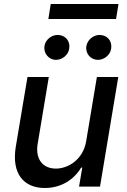

<svg xmlns="http://www.w3.org/2000/svg" viewBox="-20 -929 634 956"><path d="M409.1 -226.2C393.8 -133.5 318.2 -89.5 258.5 -89.5C192.8 -89.5 155.5 -137.1 167.3 -211.3L223 -545.5H116.8L58.6 -198.5C36.6 -63.2 98.7 7.1 203.5 7.1C285.5 7.1 349.8 -36.2 383.9 -94.5H389.6L373.6 0H478L568.9 -545.5H462.4ZM201.3 -699.6C196 -663.4 223 -631 258.5 -631C291.9 -631 320 -656.6 324.6 -686.1C331 -724.8 305.4 -755 266.7 -755C236.5 -755 206 -731.5 201.3 -699.6ZM220.9 -834.5H557.9L570 -909.1H232.6ZM410.2 -699.6C403.8 -662.3 431.8 -631 467.3 -631C500.7 -631 528.8 -656.6 533.4 -686.1C539.8 -724.8 514.2 -755 475.5 -755C445.3 -755 415.5 -731.5 410.2 -699.6Z"/></svg>

Font: Magic Ui Pro Medium
Style: Italic
Weight: 500
Italic angle: -9.39999°
Designer: Stefan Endress, Andreas Faust
Version: Version 1.000;FEAKit 1.0